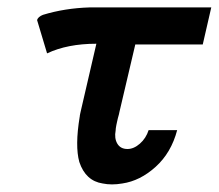

<svg xmlns="http://www.w3.org/2000/svg" viewBox="-20 -490 590 518"><path d="M80 -436Q83 -445 96 -450Q155 -468 222 -470H550L527 -370H345L302 -187Q302 -185 298 -171Q297 -166 295.5 -160Q294 -154 294 -153Q292 -143 292 -138Q288 -117 296.5 -102.5Q305 -88 324 -88Q341 -88 357.5 -102.5Q374 -117 381 -139H458Q442 -78 400 -40Q358 -2 310 5Q281 10 257 5Q211 -2 194 -53Q182 -96 195 -175V-174Q195 -177 196.5 -184Q198 -191 199 -195L240 -372Q162 -372 107 -346Z"/></svg>

Font: Coval
Style: Medium Italic
Weight: 500
Foundry: Context Ltd
Version: Version 001.000